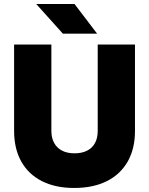

<svg xmlns="http://www.w3.org/2000/svg" viewBox="-20 -921 740 953"><path d="M348 12Q255 12 188 -22Q121 -56 85.5 -119.5Q50 -183 50 -271H235Q235 -236 249 -211Q263 -186 288.5 -173Q314 -160 350 -160Q386 -160 412 -173Q438 -186 451.5 -211Q465 -236 465 -271H650Q650 -183 614 -119.5Q578 -56 510.5 -22Q443 12 348 12ZM50 -271V-700H235V-271ZM465 -271V-700H650V-271ZM292 -754 160 -901H350L462 -754Z"/></svg>

Font: Figtree Light Black
Style: Regular
Weight: 900
Version: Version 2.000